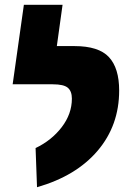

<svg xmlns="http://www.w3.org/2000/svg" viewBox="-20 -764 534 804"><path d="M129 -144Q196 -176 238.5 -231.5Q281 -287 281 -351Q281 -382 264 -396.5Q247 -411 201 -411H33L80 -744H242L218 -571H292Q393 -571 436 -525Q479 -479 479 -385Q479 -239 389 -133Q299 -27 135 20Z"/></svg>

Font: FiraGO Heavy
Style: Italic
Weight: 900
Italic angle: -8°
Designer: bBox Type GmbH
Foundry: bBox Type GmbH
Version: Version 1.001